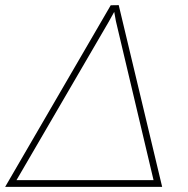

<svg xmlns="http://www.w3.org/2000/svg" viewBox="-43 -731 736 751"><path d="M390.1 -710.4 421.4 -710.9 591.3 0H-22.9ZM21.5 -26.4H557.6L410.2 -648.9L403.8 -684.6L381.8 -645Z"/></svg>

Font: Roboto Thin
Style: Italic
Weight: 250
Italic angle: -12°
Designer: Google
Version: Version 2.134; 2016